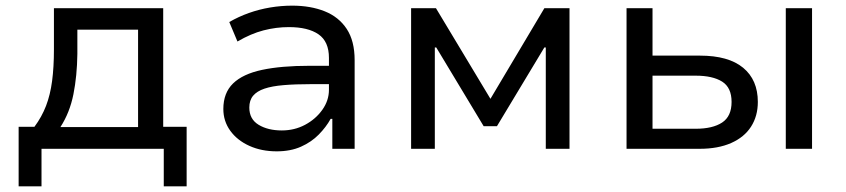

<svg xmlns="http://www.w3.org/2000/svg" viewBox="-20 -527 2997 680"><path d="M46 133V-78H102Q128 -113 143 -152Q158 -191 164.5 -240Q171 -289 171 -352V-498H558V-78H641V133H560V0H127V133ZM194 -77H469V-422H254V-336Q253 -258 240 -193Q227 -128 194 -77Z M960 9Q906 9 863 -10.5Q820 -30 795.5 -64Q771 -98 771 -141Q771 -198 805.5 -231.5Q840 -265 908 -279.5Q976 -294 1076 -294H1160V-229H1082Q1026 -229 984.5 -225.5Q943 -222 916.5 -213Q890 -204 876.5 -188Q863 -172 863 -146Q863 -105 896 -85Q929 -65 978 -65Q1023 -65 1060.5 -85Q1098 -105 1121.5 -138Q1145 -171 1145 -209V-322Q1145 -380 1108 -405.5Q1071 -431 1003 -431Q958 -431 913.5 -419.5Q869 -408 821 -380L792 -449Q825 -468 861.5 -481Q898 -494 937 -500.5Q976 -507 1015 -507Q1080 -507 1130 -487Q1180 -467 1208 -424.5Q1236 -382 1236 -314V0H1157V-106H1151Q1135 -77 1109 -50.5Q1083 -24 1046 -7.5Q1009 9 960 9Z M1436 0V-498H1524L1717 -177L1908 -498H1997V0H1913V-359H1908L1740 -80H1693L1525 -359H1520V0Z M2199 0V-498H2291V-330H2459Q2560 -330 2612 -287Q2664 -244 2664 -166Q2664 -116 2640 -78.5Q2616 -41 2569.5 -20.5Q2523 0 2458 0ZM2291 -71H2444Q2504 -71 2537.5 -93Q2571 -115 2571 -166Q2571 -217 2537.5 -238Q2504 -259 2444 -259H2291ZM2763 0V-498H2856V0Z"/></svg>

Font: Nunito Sans 6pt
Style: Regular
Weight: 400
Version: Version 3.101;gftools[0.9.27]